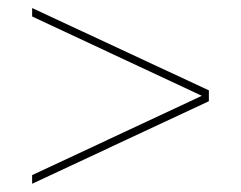

<svg xmlns="http://www.w3.org/2000/svg" viewBox="-20 -626 600 478"><path d="M60 -585V-606L500 -401V-374L60 -168.5V-190L482.5 -387.5Z"/></svg>

Font: Bodoni Moda 11pt
Style: Bold
Weight: 700
Designer: Owen Earl
Foundry: indestructible type
Version: Version 2.004